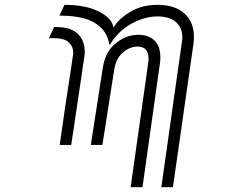

<svg xmlns="http://www.w3.org/2000/svg" viewBox="-20 -600 1040 795"><path d="M733 -425Q734 -430 734.5 -435.5Q735 -441 735 -445Q735 -486 708 -509Q681 -532 632 -532Q580 -532 524.5 -502Q469 -472 434 -413Q424 -463 394.5 -489Q365 -515 324 -525Q283 -535 238 -535H226L247 -580Q333 -580 388 -553Q443 -526 450 -486Q471 -522 519.5 -551Q568 -580 632 -580Q704 -580 743.5 -544.5Q783 -509 783 -447Q783 -440 782.5 -433Q782 -426 781 -418L696 175H648ZM227 0Q227 0 230.5 -22.5Q234 -45 239 -82Q244 -119 250.5 -162Q257 -205 263.5 -247Q270 -289 275 -322Q280 -355 282 -371Q283 -374 283 -377.5Q283 -381 283 -384Q283 -408 264.5 -425Q246 -442 202 -442Q198 -442 192.5 -442Q187 -442 182 -441L204 -488H213Q258 -488 284 -473Q310 -458 320.5 -435Q331 -412 331 -387Q331 -381 330.5 -375Q330 -369 329 -363Q327 -351 322.5 -320.5Q318 -290 312 -248.5Q306 -207 299 -161.5Q292 -116 286 -74Q280 -32 275 0ZM594 -342Q595 -347 595 -350.5Q595 -354 595 -358Q595 -407 550 -407H543Q512 -404 486 -380Q460 -356 453 -312L404 0H356L406 -321Q416 -384 455.5 -417.5Q495 -451 538 -455Q542 -455 545.5 -455.5Q549 -456 552 -456Q595 -456 619.5 -432.5Q644 -409 644 -362Q644 -356 643.5 -349.5Q643 -343 642 -336L570 175H521Z"/></svg>

Font: Train One
Style: Regular
Weight: 400
Designer: Fontworks Inc.
Foundry: Fontworks Inc.
Version: Version 1.100